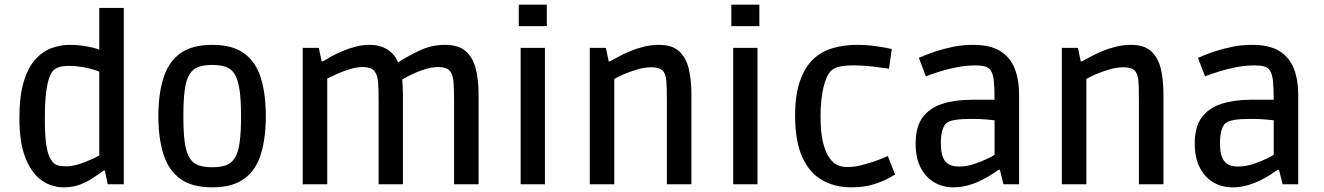

<svg xmlns="http://www.w3.org/2000/svg" viewBox="-20 -789 5667 822"><path d="M253 13Q199 13 156 -18.5Q113 -50 88 -115.5Q63 -181 63 -283Q63 -379 82 -440.5Q101 -502 132.5 -536Q164 -570 202 -583.5Q240 -597 279 -597Q311 -597 336 -593Q361 -589 379.5 -584.5Q398 -580 405 -576V-755H510V0H441L429 -59H424Q408 -48 384 -31Q360 -14 327 -0.5Q294 13 253 13ZM265 -77Q284 -77 305 -82.5Q326 -88 346 -96Q366 -104 382 -111.5Q398 -119 405 -124V-482Q397 -486 377 -492Q357 -498 330.5 -502.5Q304 -507 275 -507Q224 -507 206 -485Q198 -476 190 -453.5Q182 -431 177 -389.5Q172 -348 172 -279Q172 -203 179 -163.5Q186 -124 196 -109Q206 -94 212 -89Q220 -82 234 -79.5Q248 -77 265 -77Z M889 13Q801 13 751 -24Q701 -61 679.5 -129.5Q658 -198 658 -292Q658 -386 679.5 -454.5Q701 -523 751 -560Q801 -597 889 -597Q976 -597 1026 -560Q1076 -523 1097 -454.5Q1118 -386 1118 -292Q1118 -198 1097 -129.5Q1076 -61 1026 -24Q976 13 889 13ZM889 -73Q924 -73 947.5 -81.5Q971 -90 985.5 -113Q1000 -136 1006 -179.5Q1012 -223 1012 -292Q1012 -361 1005.5 -404.5Q999 -448 985 -471Q971 -494 947.5 -502.5Q924 -511 889 -511Q853 -511 829.5 -502.5Q806 -494 791.5 -471Q777 -448 771 -404.5Q765 -361 765 -292Q765 -223 771 -179.5Q777 -136 791.5 -113Q806 -90 829.5 -81.5Q853 -73 889 -73Z M1276 0V-584H1345L1357 -526H1362Q1373 -533 1394.5 -545Q1416 -557 1443.5 -569Q1471 -581 1501 -589Q1531 -597 1562 -597Q1607 -597 1638.5 -577Q1670 -557 1684 -522Q1725 -548 1776 -572.5Q1827 -597 1886 -597Q1942 -597 1973 -570.5Q2004 -544 2016.5 -496Q2029 -448 2029 -384V0H1924V-356Q1924 -401 1922 -433Q1920 -465 1909 -481Q1901 -494 1885 -498Q1869 -502 1858 -502Q1835 -502 1810 -495.5Q1785 -489 1763 -479.5Q1741 -470 1725 -461.5Q1709 -453 1702 -449Q1703 -434 1704 -417.5Q1705 -401 1705 -383V0H1601V-358Q1601 -410 1598.5 -438Q1596 -466 1585 -482Q1576 -494 1562.5 -498Q1549 -502 1535 -502Q1506 -502 1476 -492.5Q1446 -483 1421 -471.5Q1396 -460 1381 -453V0Z M2209 0V-584H2313V0ZM2201 -677V-769H2321V-677Z M2505 0V-584H2574L2586 -526H2591Q2604 -533 2625.5 -545Q2647 -557 2675.5 -569Q2704 -581 2736 -589Q2768 -597 2801 -597Q2858 -597 2888 -569Q2918 -541 2929 -493.5Q2940 -446 2940 -386V0H2835V-357Q2835 -411 2833 -439Q2831 -467 2821 -482Q2813 -493 2799.5 -497Q2786 -501 2770 -501Q2739 -501 2706 -491Q2673 -481 2647 -469.5Q2621 -458 2610 -451V0Z M3119 0V-584H3223V0ZM3111 -677V-769H3231V-677Z M3625 13Q3554 13 3499.5 -18Q3445 -49 3414.5 -117Q3384 -185 3384 -294Q3384 -383 3405 -442.5Q3426 -502 3461.5 -535.5Q3497 -569 3545.5 -583Q3594 -597 3648 -597Q3691 -597 3732.5 -591Q3774 -585 3798 -579L3786 -495Q3764 -498 3721 -503.5Q3678 -509 3633 -509Q3595 -509 3571.5 -503Q3548 -497 3536 -484Q3517 -464 3505 -413Q3493 -362 3493 -290Q3493 -223 3503 -182Q3513 -141 3526.5 -120Q3540 -99 3552 -90Q3559 -85 3572.5 -79.5Q3586 -74 3610 -74Q3637 -74 3667 -81.5Q3697 -89 3723 -98Q3749 -107 3765 -114Q3781 -121 3781 -121L3812 -42Q3812 -42 3789 -28.5Q3766 -15 3724 -1Q3682 13 3625 13Z M4061 13Q4015 13 3978.5 -9Q3942 -31 3921 -72.5Q3900 -114 3900 -174Q3900 -246 3930 -286.5Q3960 -327 4014.5 -344.5Q4069 -362 4141 -362H4238Q4238 -410 4235 -441.5Q4232 -473 4221 -488Q4213 -500 4197 -504.5Q4181 -509 4158 -509Q4119 -509 4081.5 -502Q4044 -495 4012.5 -485.5Q3981 -476 3962.5 -469Q3944 -462 3944 -462L3914 -541Q3914 -541 3933.5 -549.5Q3953 -558 3986 -569Q4019 -580 4060 -588.5Q4101 -597 4146 -597Q4219 -597 4262 -570.5Q4305 -544 4324 -496Q4343 -448 4343 -382V0H4276L4261 -62H4255Q4248 -57 4230 -45Q4212 -33 4186 -19.5Q4160 -6 4128 3.5Q4096 13 4061 13ZM4085 -76Q4118 -76 4149.5 -86.5Q4181 -97 4205 -108.5Q4229 -120 4238 -126V-274Q4229 -275 4203.5 -277.5Q4178 -280 4137 -280Q4053 -280 4032 -262Q4021 -253 4014.5 -231Q4008 -209 4008 -176Q4008 -123 4026 -99.5Q4044 -76 4085 -76Z M4526 0V-584H4595L4607 -526H4612Q4625 -533 4646.5 -545Q4668 -557 4696.5 -569Q4725 -581 4757 -589Q4789 -597 4822 -597Q4879 -597 4909 -569Q4939 -541 4950 -493.5Q4961 -446 4961 -386V0H4856V-357Q4856 -411 4854 -439Q4852 -467 4842 -482Q4834 -493 4820.5 -497Q4807 -501 4791 -501Q4760 -501 4727 -491Q4694 -481 4668 -469.5Q4642 -458 4631 -451V0Z M5256 13Q5210 13 5173.5 -9Q5137 -31 5116 -72.5Q5095 -114 5095 -174Q5095 -246 5125 -286.5Q5155 -327 5209.5 -344.5Q5264 -362 5336 -362H5433Q5433 -410 5430 -441.5Q5427 -473 5416 -488Q5408 -500 5392 -504.5Q5376 -509 5353 -509Q5314 -509 5276.5 -502Q5239 -495 5207.5 -485.5Q5176 -476 5157.5 -469Q5139 -462 5139 -462L5109 -541Q5109 -541 5128.5 -549.5Q5148 -558 5181 -569Q5214 -580 5255 -588.5Q5296 -597 5341 -597Q5414 -597 5457 -570.5Q5500 -544 5519 -496Q5538 -448 5538 -382V0H5471L5456 -62H5450Q5443 -57 5425 -45Q5407 -33 5381 -19.5Q5355 -6 5323 3.5Q5291 13 5256 13ZM5280 -76Q5313 -76 5344.5 -86.5Q5376 -97 5400 -108.5Q5424 -120 5433 -126V-274Q5424 -275 5398.5 -277.5Q5373 -280 5332 -280Q5248 -280 5227 -262Q5216 -253 5209.5 -231Q5203 -209 5203 -176Q5203 -123 5221 -99.5Q5239 -76 5280 -76Z"/></svg>

Font: Ruda SemiBold
Style: Regular
Weight: 600
Designer: Mariela Monsalve and Angelina Sanchez
Foundry: Mariela Monsalve and Angelina Sanchez
Version: Version 2.001